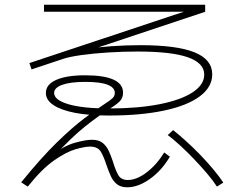

<svg xmlns="http://www.w3.org/2000/svg" viewBox="-20 -768 1040 816"><path d="M521 28Q493 28 476.5 14.5Q460 1 450.5 -20.5Q441 -42 433 -65Q422 -100 409 -122.5Q396 -145 363 -145Q340 -145 300.5 -133.5Q261 -122 209.5 -86Q158 -50 98 25L70 7Q156 -99 223 -164Q290 -229 339 -265.5Q388 -302 420 -323Q448 -341 458 -350.5Q468 -360 468 -373Q468 -396 437 -408Q406 -420 343 -420Q279 -420 244.5 -407.5Q210 -395 210 -373Q210 -343 271 -325Q332 -307 442 -307Q566 -307 657.5 -325Q749 -343 798.5 -375.5Q848 -408 848 -451Q848 -500 778.5 -524.5Q709 -549 564 -549Q502 -549 439.5 -545Q377 -541 326.5 -534Q276 -527 249 -518L114 -473L105 -500L815 -736L812 -718H167V-748H852V-718L342 -548L338 -559Q388 -567 451.5 -571.5Q515 -576 577 -576Q732 -576 807 -545.5Q882 -515 882 -452Q882 -398 829 -358.5Q776 -319 677 -298Q578 -277 442 -277Q358 -277 298.5 -288.5Q239 -300 207 -321.5Q175 -343 175 -373Q175 -409 219 -428.5Q263 -448 342 -448Q422 -448 462.5 -429.5Q503 -411 503 -374Q503 -350 486.5 -335Q470 -320 438 -300Q402 -278 343.5 -232Q285 -186 200 -94L192 -104Q251 -148 297.5 -161Q344 -174 370 -174Q400 -174 416.5 -160.5Q433 -147 442.5 -126Q452 -105 460 -81Q470 -47 482 -25Q494 -3 523 -3Q561 -3 603.5 -35.5Q646 -68 678 -120L702 -102Q667 -43 617 -7.5Q567 28 521 28ZM902 25Q886 0 860.5 -30Q835 -60 805.5 -91Q776 -122 746.5 -149Q717 -176 693 -194L716 -215Q740 -196 770 -169Q800 -142 830 -111Q860 -80 886 -49Q912 -18 929 8Z"/></svg>

Font: M PLUS 1 Thin ExtraLight
Style: Regular
Weight: 250
Version: Version 1.001